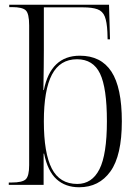

<svg xmlns="http://www.w3.org/2000/svg" viewBox="-20 -780 588 810"><path d="M314 10Q256 10 218.5 -24Q181 -58 166 -132H164V0H17V-10H29Q75 -10 89 -24Q103 -38 103 -83V-673Q103 -723 88.5 -736.5Q74 -750 31 -750H19V-760H440L444 -614H434L433 -645Q431 -688 422 -710.5Q413 -733 391 -741Q369 -749 329 -749H165V-568Q165 -541 164.5 -497Q164 -453 163 -400H165Q194 -545 317 -545Q406 -545 450 -478Q494 -411 494 -268Q494 -124 446 -57Q398 10 314 10ZM306 -4Q368 -4 399.5 -66Q431 -128 431 -269Q431 -409 402 -469.5Q373 -530 305 -530Q233 -530 199 -465Q165 -400 165 -268Q165 -134 198.5 -69Q232 -4 306 -4Z"/></svg>

Font: Noto Serif Display SemiCondensed Light
Style: Regular
Weight: 300
Width: 4
Designer: Monotype Design Team
Foundry: Monotype Imaging Inc.
Version: Version 2.009